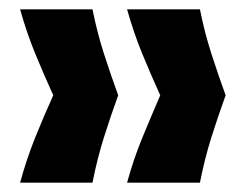

<svg xmlns="http://www.w3.org/2000/svg" viewBox="-20 -479 521 411"><path d="M408 -88H252Q266 -139 285 -185Q304 -231 323 -275Q303 -319 284.5 -364Q266 -409 252 -459H408Q418 -409 432.5 -364Q447 -319 463 -275Q447 -231 432.5 -185Q418 -139 408 -88ZM178 -88H23Q37 -139 55.5 -185Q74 -231 94 -275Q74 -319 55.5 -364Q37 -409 23 -459H178Q188 -409 202.5 -364Q217 -319 233 -275Q217 -231 202.5 -185Q188 -139 178 -88Z"/></svg>

Font: Bricolage Grotesque 24pt ExtraBold
Style: Regular
Weight: 800
Designer: Mathieu Triay
Foundry: Atelier Triay
Version: Version 1.001;gftools[0.9.33.dev8+g029e19f]